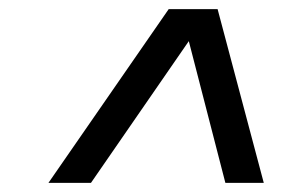

<svg xmlns="http://www.w3.org/2000/svg" viewBox="-20 -719 658 420"><path d="M86 -319 349 -699H456L557 -319H473L393 -629L179 -319Z"/></svg>

Font: Fragment Mono
Style: Italic
Weight: 400
Italic angle: -12°
Designer: Wei Huang based on Nimbus Sans by URW Studio, based on Helvetica by Max Miedinger.
Foundry: Wei Huang
Version: Version 1.011; ttfautohint (v1.8.4.7-5d5b)